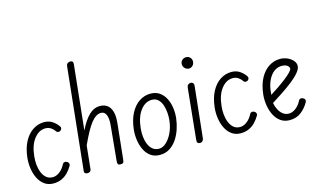

<svg xmlns="http://www.w3.org/2000/svg" viewBox="-111 -1354 2872 1715"><g transform="rotate(-15 1325.5 -497.0)"><path d="M199 10Q150.5 10 116.2 -14.8Q82 -39.5 61.5 -80.5Q41 -121.5 33.5 -171.2Q26 -221 31 -271Q40.5 -359 72.8 -419Q105 -479 153 -510Q201 -541 256.5 -541Q301 -541 334.2 -518.5Q367.5 -496 389 -462.5Q393 -456 390.2 -445Q387.5 -434 376.5 -427.5Q363.5 -421 354 -424Q344.5 -427 339.5 -434Q327 -454.5 305 -469.5Q283 -484.5 253.5 -484.5Q194 -484.5 149 -427.2Q104 -370 94 -269Q89.5 -229.5 93.5 -190Q97.5 -150.5 111 -117.8Q124.5 -85 148.2 -65.2Q172 -45.5 207 -45.5Q238.5 -45.5 270.2 -69.2Q302 -93 324 -136.5Q329 -146 340.5 -148.8Q352 -151.5 364.5 -144Q376.5 -137.5 379.8 -126.5Q383 -115.5 377.5 -106Q358 -72 332.2 -45.8Q306.5 -19.5 273.5 -4.8Q240.5 10 199 10Z M514 0Q501.5 0 493.2 -6.8Q485 -13.5 486.5 -26.5L585.5 -969Q587.5 -988 598.5 -996Q609.5 -1004 623.5 -1004Q636.5 -1004 643.5 -996.5Q650.5 -989 648.5 -971L586 -375.5Q628 -462 673.5 -506.5Q719 -551 774.5 -551Q838 -551 868 -502.8Q898 -454.5 888 -362.5L854.5 -41.5Q853 -25.5 849 -12.8Q845 0 820.5 0Q800 0 796 -11Q792 -22 794 -39.5L825 -360.5Q831 -421.5 816.5 -455.5Q802 -489.5 769.5 -489.5Q723 -489.5 677.8 -432.8Q632.5 -376 571.5 -241.5L549.5 -28.5Q548.5 -18.5 543.5 -12Q538.5 -5.5 531 -2.8Q523.5 0 514 0Z M1182.5 10Q1133.5 10 1099.2 -14.2Q1065 -38.5 1044.8 -79Q1024.5 -119.5 1017 -169Q1009.5 -218.5 1014.5 -268.5Q1024 -356.5 1056.2 -417.2Q1088.5 -478 1136.2 -509.5Q1184 -541 1239.5 -541Q1288 -541 1322 -518Q1356 -495 1376.5 -456.2Q1397 -417.5 1404.5 -369.2Q1412 -321 1406.5 -270.5Q1401 -221.5 1384.8 -172Q1368.5 -122.5 1341 -81.2Q1313.5 -40 1274 -15Q1234.5 10 1182.5 10ZM1077.5 -266.5Q1073 -227 1076.8 -188Q1080.5 -149 1094 -116.8Q1107.5 -84.5 1131.2 -65Q1155 -45.5 1190 -45.5Q1223.5 -45.5 1256.2 -75Q1289 -104.5 1313 -155.5Q1337 -206.5 1343.5 -271Q1346.5 -298.5 1344 -334.8Q1341.5 -371 1330.8 -405.2Q1320 -439.5 1297.2 -462Q1274.5 -484.5 1237 -484.5Q1177 -484.5 1132.2 -426Q1087.5 -367.5 1077.5 -266.5Z M1556.5 0Q1542.5 0 1534.8 -8Q1527 -16 1529 -34.5L1577 -506.5Q1579 -524.5 1589.5 -533Q1600 -541.5 1614 -541.5Q1625.5 -541.5 1634 -532.5Q1642.5 -523.5 1640 -502.5L1590.5 -36Q1588.5 -18 1578.2 -9Q1568 0 1556.5 0ZM1579.5 -722Q1579.5 -744 1594.8 -758.5Q1610 -773 1632 -773Q1653 -773 1668 -758.8Q1683 -744.5 1683 -722Q1683 -707.5 1676.2 -695Q1669.5 -682.5 1658 -675.2Q1646.5 -668 1632 -668Q1612 -668 1595.8 -683.5Q1579.5 -699 1579.5 -722Z M1931 10Q1882.5 10 1848.2 -14.8Q1814 -39.5 1793.5 -80.5Q1773 -121.5 1765.5 -171.2Q1758 -221 1763 -271Q1772.5 -359 1804.8 -419Q1837 -479 1885 -510Q1933 -541 1988.5 -541Q2033 -541 2066.2 -518.5Q2099.5 -496 2121 -462.5Q2125 -456 2122.2 -445Q2119.5 -434 2108.5 -427.5Q2095.5 -421 2086 -424Q2076.5 -427 2071.5 -434Q2059 -454.5 2037 -469.5Q2015 -484.5 1985.5 -484.5Q1926 -484.5 1881 -427.2Q1836 -370 1826 -269Q1821.5 -229.5 1825.5 -190Q1829.5 -150.5 1843 -117.8Q1856.5 -85 1880.2 -65.2Q1904 -45.5 1939 -45.5Q1970.5 -45.5 2002.2 -69.2Q2034 -93 2056 -136.5Q2061 -146 2072.5 -148.8Q2084 -151.5 2096.5 -144Q2108.5 -137.5 2111.8 -126.5Q2115 -115.5 2109.5 -106Q2090 -72 2064.2 -45.8Q2038.5 -19.5 2005.5 -4.8Q1972.5 10 1931 10Z M2383.5 10Q2335 10 2300.2 -14.8Q2265.5 -39.5 2244.5 -80.8Q2223.5 -122 2215.5 -172Q2207.5 -222 2212.5 -272Q2222 -360 2254.2 -419.8Q2286.5 -479.5 2334.5 -510.2Q2382.5 -541 2438 -541Q2474 -541 2505.5 -527Q2537 -513 2556.5 -490.5Q2576 -468 2576 -442Q2576 -413.5 2547.2 -379.5Q2518.5 -345.5 2473 -310Q2427.5 -274.5 2375.5 -240.2Q2323.5 -206 2277 -176.5Q2283 -144.5 2297.8 -115Q2312.5 -85.5 2336 -67Q2359.5 -48.5 2391.5 -48.5Q2423 -48.5 2454.8 -72.2Q2486.5 -96 2508.5 -139.5Q2513.5 -149 2525 -151.8Q2536.5 -154.5 2549 -147Q2561.5 -140.5 2564.5 -129.5Q2567.5 -118.5 2562 -109Q2533.5 -58 2489.8 -24Q2446 10 2383.5 10ZM2281.5 -251Q2317 -273 2356 -299.8Q2395 -326.5 2429 -353Q2463 -379.5 2484.2 -401.5Q2505.5 -423.5 2505.5 -435.5Q2505.5 -449 2488.5 -463Q2471.5 -477 2435 -477Q2397.5 -477 2365 -452.5Q2332.5 -428 2310.5 -381.5Q2288.5 -335 2283 -269Z"/></g></svg>

Font: Edu SA Hand
Style: Regular
Weight: 400
Designer: Tina and Corey Anderson, Eben Sorkin, Mirko Velimirovic
Foundry: Google for Education
Version: Version 2.000